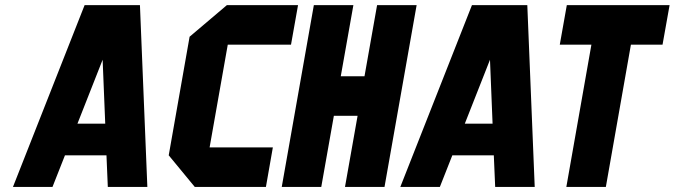

<svg xmlns="http://www.w3.org/2000/svg" viewBox="-20 -739 2667 759"><path d="M533.2 -718.8 562.5 0H406.2L400.9 -125H236.8L187.5 0H31.2L314.5 -718.8ZM396 -250 385.7 -502.9 286.1 -250Z M1158.2 -718.8 1130.4 -562.5H880.4L808.6 -156.2H1058.6L1031.2 0H750L647 -125L729.5 -593.8L877 -718.8Z M1250 0H1093.8L1220.7 -718.8H1377L1327.1 -437.5H1420.9L1470.7 -718.8H1627L1500 0H1343.8L1393.6 -281.2H1299.8Z M2064.5 -718.8 2093.8 0H1937.5L1932.1 -125H1768.1L1718.8 0H1562.5L1845.7 -718.8ZM1927.2 -250 1917 -502.9 1817.4 -250Z M2375 0H2218.8L2317.9 -562.5H2192.9L2220.7 -718.8H2627L2599.1 -562.5H2474.1Z"/></svg>

Font: Signwood
Style: Italic
Weight: 400
Italic angle: -10°
Designer: GGBotNet
Foundry: GGBotNet
Version: 0.95